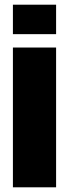

<svg xmlns="http://www.w3.org/2000/svg" viewBox="-20 -798 306 818"><path d="M35 0V-595.5H219V0ZM35 -778H219V-652.5H35Z"/></svg>

Font: Anybody ExtraBold
Style: Regular
Weight: 800
Designer: Tyler Finck
Foundry: Etcetera Type Company
Version: Version 1.010; ttfautohint (v1.8.3) -l 8 -r 50 -G 200 -x 14 